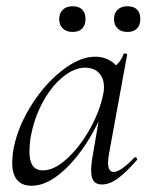

<svg xmlns="http://www.w3.org/2000/svg" viewBox="-20 -580 474 613"><path d="M19 -61Q19 -69 21 -91Q31 -162 74 -234Q117 -306 175 -352.5Q233 -399 284 -399Q315 -399 339 -381.5Q363 -364 366 -330L323 -357Q337 -359 353 -374Q369 -389 374 -407Q375 -410 381 -409Q387 -408 386 -406L328 -89Q325 -73 325 -61Q325 -31 343 -31Q365 -31 409 -77Q410 -78 412 -78Q415 -78 417 -74.5Q419 -71 417 -69Q383 -30 356.5 -10.5Q330 9 305 9Q288 9 279.5 -1.5Q271 -12 271 -36Q271 -56 277 -89L301 -229L318 -246Q273 -131 207 -59Q141 13 81 13Q19 13 19 -61ZM309 -277Q312 -289 312 -301Q312 -330 296 -347Q280 -364 250 -364Q215 -363 178.5 -332.5Q142 -302 114.5 -250Q87 -198 77 -136Q74 -114 74 -96Q74 -66 84.5 -51Q95 -36 117 -36Q153 -36 193.5 -73Q234 -110 266 -166.5Q298 -223 309 -277ZM169 -519Q169 -538 180.5 -549Q192 -560 212 -560Q232 -560 242.5 -549.5Q253 -539 253 -519Q253 -500 242.5 -489Q232 -478 212 -478Q192 -478 180.5 -489Q169 -500 169 -519ZM344 -519Q344 -538 355.5 -549Q367 -560 387 -560Q407 -560 417.5 -549.5Q428 -539 428 -519Q428 -500 417.5 -489Q407 -478 387 -478Q367 -478 355.5 -489Q344 -500 344 -519Z"/></svg>

Font: Cormorant Garamond
Style: Italic
Weight: 400
Italic angle: -10°
Designer: Christian Thalmann (Catharsis Fonts)
Foundry: Catharsis Fonts
Version: Version 4.000